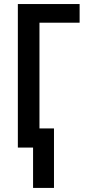

<svg xmlns="http://www.w3.org/2000/svg" viewBox="-20 -734 427 955"><path d="M376 -713.9V-621.1H176.3V-95.2H248.5V200.7H144.5V0H68.8V-713.9Z"/></svg>

Font: Open Sans Condensed SemiBold
Style: Regular
Weight: 600
Width: 3
Designer: Monotype Design Team
Foundry: Monotype Imaging Inc.
Version: Version 3.000; ttfautohint (v1.8.4)